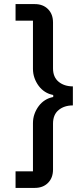

<svg xmlns="http://www.w3.org/2000/svg" viewBox="-20 -780 396 938"><path d="M150 -760Q190 -760 214.5 -735.5Q239 -711 239 -670V-446Q239 -403 266.5 -380.5Q294 -358 336 -358V-265Q294 -265 266.5 -242.5Q239 -220 239 -176V48Q239 89 214.5 113.5Q190 138 150 138H56V57H141V-178Q141 -202 148.5 -223Q156 -244 169 -261.5Q182 -279 200 -290.5Q218 -302 240 -306V-316Q218 -320 200 -331.5Q182 -343 169 -360.5Q156 -378 148.5 -399Q141 -420 141 -444V-679H56V-760Z"/></svg>

Font: IBM Plex Sans Hebrew Medium
Style: Regular
Weight: 500
Designer: Mike Abbink, Paul van der Laan, Pieter van Rosmalen, Yanek Iontef
Foundry: Bold Monday
Version: Version 1.2